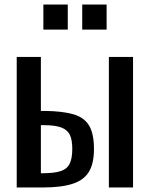

<svg xmlns="http://www.w3.org/2000/svg" viewBox="-20 -830 663 850"><path d="M54 0V-578H161V-339H178Q257 -338 305 -324Q353 -310 374.5 -274Q396 -238 396 -170Q396 -107 374 -70Q352 -33 302 -16.5Q252 0 167 0ZM462 0V-578H569V0ZM161 -63H167Q218 -63 247 -72Q276 -81 288 -104.5Q300 -128 300 -171Q300 -210 289.5 -232.5Q279 -255 251.5 -265.5Q224 -276 172 -276H161ZM344 -699V-810H452V-699ZM172 -699V-810H280V-699Z"/></svg>

Font: Oswald
Style: Regular
Weight: 400
Designer: Vernon Adams
Foundry: Vernon Adams
Version: Version 4.103; ttfautohint (v1.8.3)